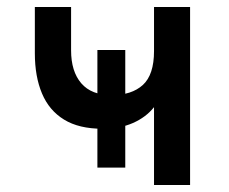

<svg xmlns="http://www.w3.org/2000/svg" viewBox="-20 -531 656 551"><path d="M259.5 -50V-387.5H339.5V-50ZM422 0V-223.5Q399 -194.5 361.5 -178Q324 -161.5 274 -161.5Q206.5 -161.5 163.8 -187.8Q121 -214 100.5 -262.8Q80 -311.5 80 -378V-511H184V-386.5Q184 -326 213.2 -292Q242.5 -258 300 -258Q358 -258 390 -287.2Q422 -316.5 422 -384.5V-511H525.5V0Z"/></svg>

Font: Overpass Mono SemiBold
Style: Regular
Weight: 600
Monospace: yes
Designer: Delve Withrington, Dave Bailey
Foundry: Delve Fonts LLC
Version: Version 4.000